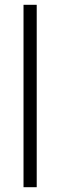

<svg xmlns="http://www.w3.org/2000/svg" viewBox="-20 -780 251 800"><path d="M78 0V-760H133V0Z"/></svg>

Font: Noto Sans UI NarrowLight
Style: Regular
Weight: 300
Width: 4
Designer: Monotype Design Team
Foundry: Monotype Imaging Inc.
Version: Version 1.001